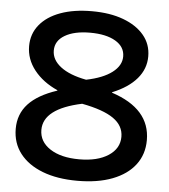

<svg xmlns="http://www.w3.org/2000/svg" viewBox="-53 -788 746 846"><g transform="rotate(5 320.0 -365.0)"><path d="M320 10Q231 10 166 -15Q101 -40 65.5 -86Q30 -132 30 -195Q30 -260 71.5 -305Q113 -350 198 -378V-380Q133 -409 95 -457Q57 -505 57 -563Q57 -617 89.5 -657Q122 -697 181 -718.5Q240 -740 320 -740Q400 -740 459 -718Q518 -696 551 -656.5Q584 -617 584 -563Q584 -508 547 -464.5Q510 -421 439 -392V-390Q610 -334 610 -195Q610 -132 575 -86Q540 -40 475 -15Q410 10 320 10ZM320 -85Q401 -85 449 -116.5Q497 -148 497 -200Q497 -249 452 -280.5Q407 -312 312 -330Q143 -294 143 -200Q143 -148 191 -116.5Q239 -85 320 -85ZM320 -437Q394 -452 434 -482.5Q474 -513 474 -553Q474 -596 432.5 -620.5Q391 -645 320 -645Q250 -645 208.5 -620.5Q167 -596 167 -553Q167 -512 206.5 -481.5Q246 -451 320 -437Z"/></g></svg>

Font: M PLUS 1 Thin Medium
Style: Regular
Weight: 500
Version: Version 1.001